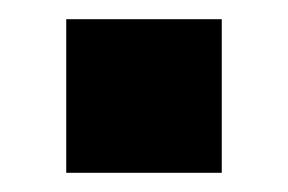

<svg xmlns="http://www.w3.org/2000/svg" viewBox="-20 -180 300 200"><path d="M49 0V-160H211V0Z"/></svg>

Font: Nunito Sans 12pt ExtraBold
Style: Regular
Weight: 800
Designer: Vernon Adams
Foundry: Vernon Adams
Version: Version 3.101;gftools[0.9.27]